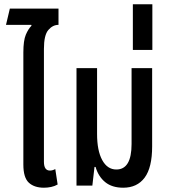

<svg xmlns="http://www.w3.org/2000/svg" viewBox="-20 -866 792 896"><path d="M185 10Q140 10 114.5 -13.5Q89 -37 89 -98V-621Q89 -677 100.5 -704Q112 -731 127 -746L126 -750H8L26 -826H253V-750Q226 -750 205.5 -726Q185 -702 185 -638V-111Q185 -70 213 -70Q225 -70 238 -77L249 -5Q235 3 218.5 6.5Q202 10 185 10Z M555 10Q503 10 471 -16Q439 -42 426 -87H421L411 0H337V-548H433V-241Q433 -163 457 -119Q481 -75 523 -75Q594 -75 594 -194V-548H690V-183Q690 -84 655 -37Q620 10 555 10Z M600 -633V-846H691V-633Z"/></svg>

Font: Noto Sans Thai ExtCond Med
Style: Regular
Weight: 500
Width: 2
Designer: Monotype Design Team
Foundry: Monotype Imaging Inc.
Version: Version 2.002; ttfautohint (v1.8.4.7-5d5b)